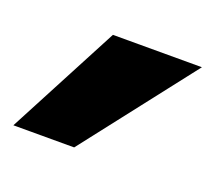

<svg xmlns="http://www.w3.org/2000/svg" viewBox="-227 -949 416 371"><g transform="rotate(20 -19.0 -763.0)"><path d="M-50 -878H133L-46 -648H-171Z"/></g></svg>

Font: Montserrat arm
Style: Bold
Weight: 700
Designer: Julieta Ulanovsky
Foundry: Julieta Ulanovsky
Version: Version 6.000;PS 006.000;hotconv 1.0.88;makeotf.lib2.5.64775